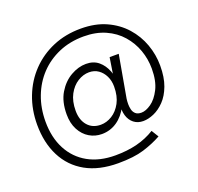

<svg xmlns="http://www.w3.org/2000/svg" viewBox="-125 -845 1020 989"><g transform="rotate(-20 385.0 -350.0)"><path d="M246 -320Q246 -372 265.5 -408.5Q285 -445 315.5 -464Q346 -483 378 -483Q407 -483 428.5 -468Q450 -453 462.5 -427.5Q475 -402 475 -370Q475 -317 455.5 -281Q436 -245 406 -226.5Q376 -208 344 -208Q299 -208 272.5 -238.5Q246 -269 246 -320ZM196 -318Q196 -269 215 -233.5Q234 -198 265 -179.5Q296 -161 333 -161Q379 -161 416.5 -186.5Q454 -212 477.5 -259Q501 -306 501 -369Q501 -411 487 -447.5Q473 -484 446 -506.5Q419 -529 378 -529Q336 -529 294 -505Q252 -481 224 -434.5Q196 -388 196 -318ZM35 -320Q35 -221 73 -146.5Q111 -72 183.5 -31.5Q256 9 361 9Q447 9 502 -8Q557 -25 602 -50L578 -89Q533 -61 479.5 -47.5Q426 -34 361 -34Q274 -34 211.5 -69Q149 -104 115 -168.5Q81 -233 81 -320Q81 -394 105 -457Q129 -520 173 -566.5Q217 -613 278.5 -639.5Q340 -666 415 -666Q482 -666 533.5 -643Q585 -620 619.5 -580.5Q654 -541 671.5 -492Q689 -443 689 -390Q689 -323 667 -279.5Q645 -236 615.5 -215.5Q586 -195 562 -195Q541 -195 530 -205Q519 -215 515.5 -230Q512 -245 512 -259Q512 -265 512.5 -274.5Q513 -284 514 -289L555 -520H505L467 -278H472Q467 -241 475.5 -212.5Q484 -184 505 -167.5Q526 -151 556 -151Q584 -151 615 -164.5Q646 -178 673.5 -206.5Q701 -235 718 -280.5Q735 -326 735 -390Q735 -450 714.5 -507Q694 -564 653.5 -609.5Q613 -655 553.5 -682Q494 -709 415 -709Q331 -709 261.5 -679.5Q192 -650 141 -597Q90 -544 62.5 -473Q35 -402 35 -320Z"/></g></svg>

Font: Jost Light
Style: Regular
Weight: 300
Version: Version 3.710